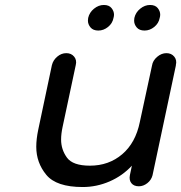

<svg xmlns="http://www.w3.org/2000/svg" viewBox="-20 -747 730 773"><path d="M688 -483 594 -41Q589 -22 573 -9.5Q557 3 539 3Q519 3 509 -9.5Q499 -22 503 -42L511 -80Q473 -39 421 -16.5Q369 6 313 6Q207 6 166.5 -43Q126 -92 126 -156Q126 -187 134 -225L189 -485Q194 -505 210.5 -519Q227 -533 247 -533Q267 -533 278.5 -519Q290 -505 285 -485L232 -236Q226 -208 226 -185Q226 -145 249.5 -112.5Q273 -80 342 -80Q418 -80 472 -126Q526 -172 543 -256L592 -483Q595 -503 612.5 -518Q630 -533 650 -533Q670 -533 681.5 -519Q693 -505 688 -485ZM376 -624Q355 -624 344.5 -636.5Q334 -649 334 -664Q334 -670 335 -675Q340 -697 358.5 -712Q377 -727 398 -727Q419 -727 429 -714.5Q439 -702 439 -688Q439 -682 437 -675Q433 -653 415 -638.5Q397 -624 376 -624ZM562 -624Q541 -624 530.5 -636.5Q520 -649 520 -664Q520 -670 521 -675Q526 -697 544.5 -712Q563 -727 584 -727Q605 -727 615 -714.5Q625 -702 625 -688Q625 -682 623 -675Q619 -653 601 -638.5Q583 -624 562 -624Z"/></svg>

Font: Sepalumica Med
Style: Italic
Weight: 500
Italic angle: -12°
Designer: Julieta Ulanovsky
Foundry: Julieta Ulanovsky
Version: Version 7.200